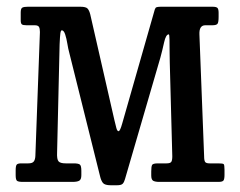

<svg xmlns="http://www.w3.org/2000/svg" viewBox="-20 -540 712 570"><path d="M83 -465H58.5Q48 -465 44.8 -467.8Q41.5 -470.5 41.5 -480V-503Q41.5 -515 46.5 -517.5Q51.5 -520 62.5 -520H218.5Q235 -520 240 -514.5Q245 -509 248 -497L319.5 -184Q323 -169 325.5 -159.8Q328 -150.5 332 -150.5Q336.5 -150.5 343 -174L437 -503Q439.5 -513.5 442 -516.8Q444.5 -520 458.5 -520H611Q621.5 -520 625.2 -516.8Q629 -513.5 629 -502V-490Q629 -474 625.8 -469.5Q622.5 -465 610.5 -465H589.5Q571 -465 572 -438L586 -76Q586 -63.5 589 -59.2Q592 -55 602 -55H627.5Q641.5 -55 644 -52.8Q646.5 -50.5 646.5 -36V-21Q646.5 -8.5 643.5 -4.2Q640.5 0 628.5 0H453Q441 0 435 -3.2Q429 -6.5 429 -19V-31Q429 -45.5 431.5 -50.2Q434 -55 449 -55H474.5Q485.5 -55 488.5 -59.5Q491.5 -64 491.5 -76L484 -354.5Q483.5 -367.5 483.5 -387.2Q483.5 -407 483.2 -422.5Q483 -438 481 -438Q472.5 -438 467.2 -414.2Q462 -390.5 456 -368.5L351 -8Q348.5 1 344.2 5.5Q340 10 327 10H309Q291 10 285.5 3Q280 -4 277 -17L185.5 -384Q182.5 -394.5 180 -410Q177.5 -425.5 173.5 -437.8Q169.5 -450 163.5 -450Q160.5 -450 159.2 -441.2Q158 -432.5 157 -409L149.5 -87.5Q148.5 -67 153.8 -61Q159 -55 175 -55H198.5Q212.5 -55 217 -51.5Q221.5 -48 221.5 -33V-20Q221.5 -7 215.2 -3.5Q209 0 195.5 0H48.5Q34.5 0 30.5 -3.2Q26.5 -6.5 26.5 -20V-34Q26.5 -48 29.8 -51.5Q33 -55 43.5 -55H64Q76 -55 80.2 -60.5Q84.5 -66 85 -77L98.5 -445Q98.5 -455 95.8 -460Q93 -465 83 -465Z"/></svg>

Font: Besley* Narrow
Style: Regular
Weight: 400
Width: 4
Designer: Owen Earl
Foundry: indestructible type*
Version: Version 3.000; ttfautohint (v1.8.3)